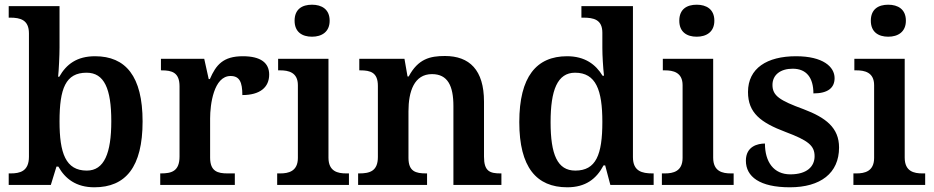

<svg xmlns="http://www.w3.org/2000/svg" viewBox="-20 -786 3968 816"><path d="M381 10C514 10 586 -76 586 -270C586 -462 514 -547 384 -547C307 -547 262 -513 232 -460H227C230 -487 233 -552 233 -584V-760H17V-711H23C66 -711 103 -702 103 -644V-120C103 -58 65 -49 25 -49H17V0H196L220 -78H228C257 -26 304 10 381 10ZM349 -61C259 -61 233 -135 233 -270C233 -410 259 -477 348 -477C423 -477 453 -409 453 -271C453 -135 423 -61 349 -61Z M661 0H978V-49H947C906 -49 873 -57 873 -116V-283C873 -341 888 -463 960 -463C998 -463 1010 -437 1010 -382C1085 -382 1124 -415 1124 -469C1124 -519 1088 -547 1012 -547C928 -547 898 -510 872 -450H867L848 -536H664V-487H667C711 -487 743 -478 743 -419V-121C743 -58 709 -49 664 -49H661Z M1306 -630C1347 -630 1381 -650 1381 -698C1381 -747 1347 -766 1306 -766C1264 -766 1232 -747 1232 -698C1232 -650 1264 -630 1306 -630ZM1158 0H1463V-49H1451C1416 -49 1376 -57 1376 -116V-536H1162V-487H1171C1205 -487 1246 -479 1246 -424V-115C1246 -57 1205 -49 1171 -49H1158Z M1502 0H1795V-49H1791C1747 -49 1716 -57 1716 -115V-313C1716 -397 1740 -471 1816 -471C1883 -471 1907 -421 1907 -335V0H2111V-49H2107C2062 -49 2037 -58 2037 -120V-354C2037 -489 1975 -548 1871 -548C1808 -548 1757 -536 1717 -461H1712L1699 -536H1507V-487H1511C1555 -487 1586 -478 1586 -421V-119C1586 -58 1551 -49 1506 -49H1502Z M2391 10C2469 10 2515 -26 2545 -83H2552L2574 0H2758V-49H2753C2709 -49 2670 -58 2670 -118V-760H2451V-711H2459C2503 -711 2540 -703 2540 -647V-582C2540 -550 2543 -500 2547 -464H2541C2512 -512 2466 -547 2390 -547C2260 -547 2187 -460 2187 -267C2187 -75 2260 10 2391 10ZM2425 -61C2349 -61 2320 -129 2320 -267C2320 -403 2349 -477 2424 -477C2513 -477 2540 -403 2540 -268C2540 -128 2513 -61 2425 -61Z M2941 -630C2982 -630 3016 -650 3016 -698C3016 -747 2982 -766 2941 -766C2899 -766 2867 -747 2867 -698C2867 -650 2899 -630 2941 -630ZM2793 0H3098V-49H3086C3051 -49 3011 -57 3011 -116V-536H2797V-487H2806C2840 -487 2881 -479 2881 -424V-115C2881 -57 2840 -49 2806 -49H2793Z M3337 10C3467 10 3546 -50 3546 -159C3546 -243 3490 -286 3395 -322C3294 -359 3263 -379 3263 -425C3263 -468 3297 -494 3349 -494C3408 -494 3437 -455 3437 -389C3499 -389 3527 -413 3527 -454C3527 -502 3478 -547 3363 -547C3240 -547 3159 -496 3159 -395C3159 -306 3213 -265 3319 -225C3415 -189 3442 -167 3442 -122C3442 -78 3409 -45 3339 -45C3268 -45 3231 -98 3231 -176C3200 -176 3150 -164 3150 -103C3150 -35 3209 10 3337 10Z M3755 -630C3796 -630 3830 -650 3830 -698C3830 -747 3796 -766 3755 -766C3713 -766 3681 -747 3681 -698C3681 -650 3713 -630 3755 -630ZM3607 0H3912V-49H3900C3865 -49 3825 -57 3825 -116V-536H3611V-487H3620C3654 -487 3695 -479 3695 -424V-115C3695 -57 3654 -49 3620 -49H3607Z"/></svg>

Font: Noto Serif Tamil SemiBold
Style: Italic
Weight: 600
Italic angle: -12°
Designer: Indian Type Foundry, Tom Grace, and the Monotype Design Team
Foundry: Monotype Imaging Inc.
Version: Version 2.003